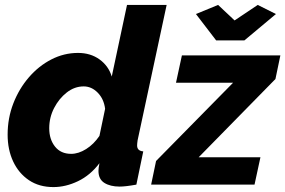

<svg xmlns="http://www.w3.org/2000/svg" viewBox="-20 -750 1159 780"><path d="M197 10Q139 10 97.5 -18Q56 -46 33.5 -94Q11 -142 11 -203Q11 -270 34 -329.5Q57 -389 97 -435.5Q137 -482 188.5 -508.5Q240 -535 297 -535Q348 -535 384.5 -508.5Q421 -482 434 -439L496 -730H657L539 -180Q537 -166 537 -159Q537 -137 562 -135L534 0Q490 8 466 8Q428 8 404 -7Q380 -22 380 -56Q380 -67 384 -87Q347 -38 297 -14Q247 10 197 10ZM776 -693 866 -730 933 -667 1027 -730 1101 -693 973 -586H858ZM614 -96 927 -414H695L719 -525H1119L1099 -429L787 -111H1038L1014 0H594ZM269 -125Q299 -125 330 -144.5Q361 -164 384 -198L407 -308Q402 -348 377 -373.5Q352 -399 320 -399Q283 -399 251.5 -374.5Q220 -350 200 -311.5Q180 -273 180 -229Q180 -184 203.5 -154.5Q227 -125 269 -125Z"/></svg>

Font: Raleway ExtraBold
Style: Italic
Weight: 800
Italic angle: -12°
Designer: Matt McInerney, Pablo Impallari, Rodrigo Fuenzalida
Foundry: Matt McInerney, Pablo Impallari, Rodrigo Fuenzalida
Version: Version 4.026